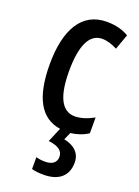

<svg xmlns="http://www.w3.org/2000/svg" viewBox="-150 -614 662 917"><g transform="rotate(20 181.0 -155.0)"><path d="M314 135C314 89 284 58 229 47L246 9C276 6 309 -5 334 -22V-102C301 -84 269 -73 238 -73C172 -73 139 -138 139 -267C139 -398 172 -466 236 -466C261 -466 286 -458 313 -444L341 -522C310 -540 275 -550 229 -550C101 -550 41 -440 41 -267C41 -99 91 -8 193 7L162 80C209 86 236 101 236 134C236 161 218 179 178 179C163 179 148 177 133 173V233C148 238 169 240 194 240C270 240 314 203 314 135Z"/></g></svg>

Font: Noto Sans Hebrew ExtraCondensed Medium
Style: Regular
Weight: 500
Width: 2
Designer: Monotype Design Team
Foundry: Monotype Imaging Inc.
Version: Version 2.004